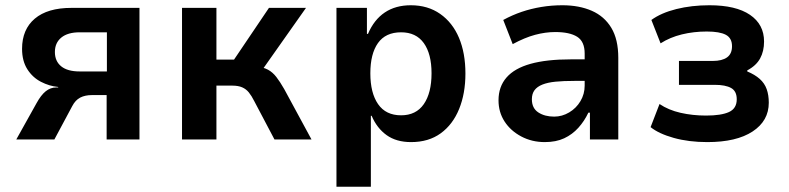

<svg xmlns="http://www.w3.org/2000/svg" viewBox="-20 -531 3004 731"><path d="M42 0 119 -138Q136 -169 154 -183.5Q172 -198 194 -198H202L201 -200Q168 -203 136 -219.5Q104 -236 84 -267.5Q64 -299 64 -345Q64 -419 112.5 -460Q161 -501 252 -501H511V0H386V-169H330Q304 -169 285.5 -159.5Q267 -150 255 -127L187 0ZM283 -259H387V-408H283Q238 -408 213.5 -388Q189 -368 189 -333Q189 -298 213 -278.5Q237 -259 283 -259Z M673 0V-501H804V-304H871L1004 -501H1145L968 -250L954 -279Q983 -275 1000.5 -265.5Q1018 -256 1032 -238Q1046 -220 1062 -192L1166 0H1025L948 -146Q938 -166 927.5 -179Q917 -192 902 -198.5Q887 -205 865 -205H804V0Z M1261 180V-501H1377V-402H1381Q1404 -456 1445 -483.5Q1486 -511 1544 -511Q1609 -511 1656 -478Q1703 -445 1727.5 -387Q1752 -329 1752 -251Q1752 -175 1728 -116Q1704 -57 1658 -23.5Q1612 10 1545 10Q1489 10 1452 -16.5Q1415 -43 1395 -90H1392V180ZM1507 -92Q1564 -92 1593.5 -134.5Q1623 -177 1623 -252Q1623 -326 1593.5 -367Q1564 -408 1507 -408Q1448 -408 1419 -367Q1390 -326 1390 -252Q1390 -177 1419.5 -134.5Q1449 -92 1507 -92Z M2054 10Q2005 10 1964.5 -11.5Q1924 -33 1901 -68.5Q1878 -104 1878 -149Q1878 -201 1908.5 -236Q1939 -271 2000 -288Q2061 -305 2153 -305H2224V-223H2167Q2125 -223 2095 -220Q2065 -217 2045 -209Q2025 -201 2015 -187.5Q2005 -174 2005 -153Q2005 -119 2029.5 -103Q2054 -87 2090 -87Q2120 -87 2147 -103Q2174 -119 2190 -146Q2206 -173 2206 -205V-327Q2206 -373 2177.5 -391Q2149 -409 2094 -409Q2057 -409 2017.5 -398.5Q1978 -388 1932 -363L1896 -455Q1931 -474 1966.5 -486Q2002 -498 2041 -504.5Q2080 -511 2121 -511Q2185 -511 2233 -490Q2281 -469 2307.5 -425Q2334 -381 2334 -311V0H2226V-102H2220Q2205 -70 2182 -44.5Q2159 -19 2128 -4.5Q2097 10 2054 10Z M2673 10Q2602 10 2545 -6Q2488 -22 2457 -47L2491 -135Q2525 -112 2571 -101.5Q2617 -91 2668 -91Q2726 -91 2755.5 -104.5Q2785 -118 2785 -153Q2785 -184 2763.5 -196Q2742 -208 2701 -208H2565V-299H2694Q2729 -299 2748 -312.5Q2767 -326 2767 -355Q2767 -386 2743.5 -398.5Q2720 -411 2671 -411Q2621 -411 2576 -400Q2531 -389 2495 -366L2460 -455Q2497 -482 2555 -496.5Q2613 -511 2681 -511Q2782 -511 2835.5 -474.5Q2889 -438 2889 -373Q2889 -336 2874 -308.5Q2859 -281 2825 -263V-259Q2854 -247 2872.5 -230.5Q2891 -214 2899 -191.5Q2907 -169 2907 -140Q2907 -71 2845.5 -30.5Q2784 10 2673 10Z"/></svg>

Font: Nunito Sans 7pt SemiCondensed
Style: Bold
Weight: 700
Width: 4
Designer: Vernon Adams
Foundry: Vernon Adams
Version: Version 3.101;gftools[0.9.27]